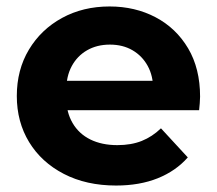

<svg xmlns="http://www.w3.org/2000/svg" viewBox="-20 -566 671 594"><path d="M339 8Q247 8 177.5 -28Q108 -64 70 -126.5Q32 -189 32 -269Q32 -350 69.5 -412.5Q107 -475 172 -510.5Q237 -546 319 -546Q398 -546 461.5 -512.5Q525 -479 562 -416.5Q599 -354 599 -267Q599 -258 598 -246.5Q597 -235 596 -225H159V-316H514L454 -289Q454 -331 437 -362Q420 -393 390 -410.5Q360 -428 320 -428Q280 -428 249.5 -410.5Q219 -393 202 -361.5Q185 -330 185 -287V-263Q185 -219 204.5 -185.5Q224 -152 259.5 -134.5Q295 -117 343 -117Q386 -117 418.5 -130Q451 -143 478 -169L561 -79Q524 -37 468 -14.5Q412 8 339 8Z"/></svg>

Font: Montserrat Thin
Style: Bold
Weight: 700
Version: Version 9.000